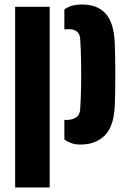

<svg xmlns="http://www.w3.org/2000/svg" viewBox="-20 -630 565 850"><path d="M265 -99.5Q268 -99 274 -99Q301 -99 317.2 -110.5Q333.5 -122 335 -146Q338 -191.5 339 -246.8Q340 -302 339 -357.2Q338 -412.5 335 -458Q332 -501 283 -501Q274 -501 265 -499.5V-588Q279.5 -599 298.2 -604.5Q317 -610 344 -610Q410 -610 446.8 -571Q483.5 -532 488 -441Q489 -416 489.8 -378Q490.5 -340 490.5 -298.5Q490.5 -257 489.8 -219.8Q489 -182.5 488 -159Q483.5 -68.5 442.8 -29.2Q402 10 336 10Q295 10 265 -12.5ZM47 200V-600H200V200Z"/></svg>

Font: Big Shoulders Stencil Text Black
Style: Regular
Weight: 900
Designer: Patric King
Foundry: XO Type Co
Version: Version 1.000